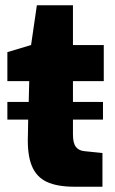

<svg xmlns="http://www.w3.org/2000/svg" viewBox="-20 -709 436 729"><path d="M257 -401V-322H371V-255H257V-198Q257 -166 268 -151.5Q279 -137 301 -135L369 -128V0H264Q197 0 157.5 -18.5Q118 -37 100.5 -80Q83 -123 86 -197L87 -255H8V-322H89L91 -401H8V-511L98 -538L120 -689H257V-538H374V-401Z"/></svg>

Font: Exo ExtraBold
Style: Regular
Weight: 800
Designer: Natanael Gama
Foundry: Natanael Gama
Version: Version 1.500